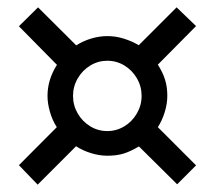

<svg xmlns="http://www.w3.org/2000/svg" viewBox="-20 -585 586 525"><path d="M516.1 -132.8 464.4 -81.1 359.9 -184.6Q336.9 -170.9 317.9 -165Q298.8 -159.2 273.4 -159.2Q251.5 -159.2 228.8 -166.3Q206.1 -173.3 188 -185.1L83 -80.1L31.7 -133.3L135.3 -237.3Q123 -256.3 116.5 -279.3Q109.9 -302.2 109.9 -322.8Q109.9 -367.2 135.7 -407.7L31.7 -513.2L84 -564.9L188.5 -460.9Q206.5 -472.7 229 -479.5Q251.5 -486.3 273.4 -486.3Q296.9 -486.3 319.1 -479.2Q341.3 -472.2 359.4 -461.4L462.9 -564.9L516.1 -513.7L411.6 -408.2Q425.3 -386.7 431.4 -366.9Q437.5 -347.2 437.5 -322.8Q437.5 -301.3 430.4 -278.3Q423.3 -255.4 411.6 -237.3ZM273.4 -418.9Q248.5 -418.9 227.1 -406Q205.6 -393.1 192.6 -370.8Q179.7 -348.6 179.7 -322.8Q179.7 -296.9 192.4 -274.9Q205.1 -252.9 226.6 -239.7Q248 -226.6 273.4 -226.6Q298.3 -226.6 319.8 -239.5Q341.3 -252.4 354.2 -274.7Q367.2 -296.9 367.2 -322.8Q367.2 -348.6 354.5 -370.6Q341.8 -392.6 320.3 -405.8Q298.8 -418.9 273.4 -418.9Z"/></svg>

Font: SG Kara Bold
Style: Regular
Weight: 400
Designer: Damoon Khanjanzadeh
Version: Version 1.000